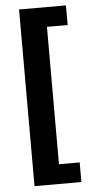

<svg xmlns="http://www.w3.org/2000/svg" viewBox="-56 -734 424 877"><g transform="rotate(-5 155.5 -295.0)"><path d="M66 110H281V20H186V-610H281V-700H66Z"/></g></svg>

Font: Tanklager Original
Style: Regular
Weight: 400
Designer: Ariel Martín Pérez
Foundry: Tunera Type Foundry
Version: Version 1.000;Glyphs 3.3 (3310)